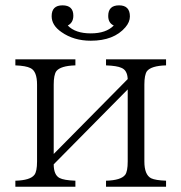

<svg xmlns="http://www.w3.org/2000/svg" viewBox="-20 -716 685 726"><path d="M410.2 -619.6Q389.2 -628.9 389.2 -655.8Q389.2 -695.8 430.2 -695.8Q471.2 -695.8 471.2 -653.8Q471.2 -632.8 454.1 -612.8Q410.6 -562 323.2 -562Q258.8 -562 212.4 -594.7Q175.3 -620.1 175.3 -654.8Q175.3 -695.8 216.3 -695.8Q257.3 -695.8 257.3 -656.7Q257.3 -630.4 236.3 -619.6Q264.6 -589.8 323.2 -589.8Q381.3 -589.8 410.2 -619.6ZM38.1 -491.7H265.1V-468.8Q209 -467.3 192.9 -446.8Q183.1 -432.6 183.1 -396V-133.8L462.9 -417Q461.4 -450.7 439 -459.5Q422.4 -467.3 380.9 -468.8V-491.7H607.9V-468.8Q551.8 -467.3 535.6 -446.8Q525.9 -432.6 525.9 -396V-105.5Q525.9 -55.2 551.3 -42Q567.4 -34.2 607.9 -32.7V-9.8H380.9V-32.7Q437 -34.2 453.1 -54.7Q462.9 -67.4 462.9 -105.5V-377.9L183.1 -94.7Q183.1 -54.7 205.1 -43Q221.7 -34.2 265.1 -32.7V-9.8H38.1V-32.7Q94.2 -34.2 109.9 -54.7Q120.1 -67.4 120.1 -105.5V-396Q120.1 -446.8 95.2 -458.5Q78.1 -467.3 38.1 -468.8Z"/></svg>

Font: I.MingCP
Style: Regular
Weight: 400
Designer: I.Font Project
Version: Version 8.000; Sep 06, 2022